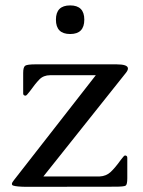

<svg xmlns="http://www.w3.org/2000/svg" viewBox="-20 -704 538 724"><path d="M455.1 -429.7 143.6 -38.6H355.5Q380.4 -39.6 397.5 -55.7Q414.6 -71.8 435.5 -101.1Q447.8 -117.7 451.2 -117.7Q460 -117.7 460 -108.9V-31.7Q460 -7.8 453.6 -3.9Q447.3 0 412.6 0L78.1 0.5Q43 0 30.8 -3.9Q24.9 -5.4 24.9 -10.3Q24.9 -15.6 32.7 -24.9L341.3 -420.4H169.4Q144 -420.4 128.4 -404.3Q112.8 -388.2 92.3 -359.4Q80.1 -343.3 76.7 -343.3Q67.4 -343.3 67.4 -351.6V-429.2Q67.4 -451.2 75.2 -456.3Q83 -461.4 115.2 -461.4H418.9Q462.4 -461.4 462.4 -445.8Q462.4 -439 455.1 -429.7ZM244.6 -683.6Q297.9 -683.6 297.9 -629.9Q297.9 -575.7 244.6 -575.7Q190.9 -575.7 190.9 -629.9Q190.9 -683.6 244.6 -683.6Z"/></svg>

Font: Caudex
Style: Regular
Weight: 400
Version: Version 1.01